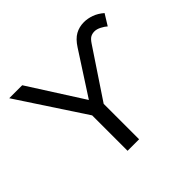

<svg xmlns="http://www.w3.org/2000/svg" viewBox="-161 -894 1093 1093"><g transform="rotate(-45 386.0 -347.0)"><path d="M292.5 0V-285.2L27.8 -688H132.3L341.3 -360.4L507.3 -617.2Q534.2 -659.2 565.2 -676.5Q596.2 -693.8 634.8 -693.8Q664.1 -693.8 694.8 -682.9Q725.6 -671.9 754.4 -647L713.4 -580.6Q700.7 -592.3 679.4 -603.3Q658.2 -614.3 640.1 -614.3Q622.6 -614.3 608.9 -607.2Q595.2 -600.1 579.6 -576.7L385.3 -285.2V0Z"/></g></svg>

Font: Arimo Nerd Font
Style: Regular
Weight: 400
Designer: Steve Matteson
Foundry: Monotype Imaging Inc.
Version: Version 1.33;Nerd Fonts 3.2.1